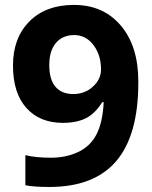

<svg xmlns="http://www.w3.org/2000/svg" viewBox="-20 -742 611 772"><path d="M278.3 -601.1Q230.5 -600.6 204.1 -568.4Q177.7 -536.1 178.2 -479.5Q178.2 -422.9 202.6 -393.6Q227.1 -364.3 273.9 -363.8Q320.8 -363.8 353.5 -393.6Q386.2 -423.3 386.2 -462.9Q386.2 -520.5 356 -560.5Q326.2 -600.6 278.3 -601.1ZM232.9 -248Q139.6 -248 85.9 -308.1Q32.2 -368.2 32.2 -478.5Q32.2 -588.9 97.7 -655.3Q163.1 -721.7 274.9 -722.2Q276.4 -722.2 277.8 -722.2Q395.5 -722.2 465.8 -639.2Q536.1 -556.2 536.1 -415Q536.1 -412.1 536.1 -409.2Q536.1 -198.2 447.3 -94.2Q358.4 9.8 178.2 9.8Q116.2 9.8 82 2.9V-118.2Q123 -107.9 183.1 -107.9Q243.2 -107.4 292.5 -129.9Q341.8 -152.3 367.2 -200.2Q392.6 -248 397 -331.1H391.1Q362.3 -285.2 325.2 -266.6Q288.1 -248 232.9 -248Z"/></svg>

Font: OpenSansHebrew-Bold
Style: Bold
Weight: 700
Foundry: Ascender Corporation, Yanek Iontef
Version: Version 2.001;PS 002.001;hotconv 1.0.70;makeotf.lib2.5.58329